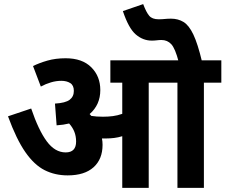

<svg xmlns="http://www.w3.org/2000/svg" viewBox="-20 -916 1099 936"><path d="M480 -210Q480 -140 436 -100.5Q392 -61 310 -61Q248 -61 197.5 -86.5Q147 -112 103.5 -174.5Q60 -237 19 -349L132 -387Q168 -281 208 -227Q248 -173 300 -173Q351 -173 351 -226Q351 -252 342.5 -273.5Q334 -295 317 -314Q289 -307 256 -305L248 -411Q299 -414 319.5 -429.5Q340 -445 340 -473Q340 -500 322.5 -511Q305 -522 279 -522Q254 -522 228.5 -514.5Q203 -507 179 -494L141 -594Q171 -609 211 -620.5Q251 -632 300 -632Q381 -632 425 -588Q469 -544 469 -477Q469 -405 417 -360Q421 -356 425 -351Q438 -349 451.5 -348Q465 -347 482 -347Q508 -347 530.5 -350Q553 -353 576 -361V-513H518V-622H1059V-513H974V0H845V-513H705V0H576V-252Q557 -246 537 -243.5Q517 -241 497 -241Q487 -241 477 -241Q480 -226 480 -210ZM851 -615Q834 -680 815 -700.5Q796 -721 767 -721Q756 -721 744.5 -719.5Q733 -718 720 -718Q677 -718 642 -748Q607 -778 579 -862L678 -896Q693 -856 707.5 -839Q722 -822 753 -822Q770 -822 783.5 -823.5Q797 -825 814 -825Q848 -825 874.5 -809Q901 -793 922.5 -748Q944 -703 965 -615Z"/></svg>

Font: Noto Sans SemiCondensed
Style: Bold
Weight: 700
Width: 4
Designer: Monotype Design Team
Foundry: Monotype Imaging Inc.
Version: Version 2.013; ttfautohint (v1.8.4.7-5d5b)